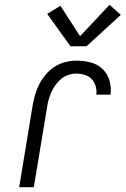

<svg xmlns="http://www.w3.org/2000/svg" viewBox="-20 -781 524 801"><path d="M60 0 116 -340Q120 -363 126.5 -386Q133 -409 144 -430Q155 -451 171.5 -470.5Q188 -490 208.5 -503Q229 -516 252.5 -522Q276 -528 298 -528Q329 -528 358 -520.5Q387 -513 407.5 -493.5Q428 -474 436.5 -445.5Q445 -417 441 -386H382Q384 -405 379 -422Q374 -439 362.5 -451Q351 -463 334 -468.5Q317 -474 298 -474Q282 -474 265.5 -468.5Q249 -463 235.5 -452Q222 -441 211.5 -426.5Q201 -412 194 -396Q187 -380 182.5 -364Q178 -348 176 -331L121 0ZM274 -588 177 -723 232 -757 314 -630 437 -761 484 -719 341 -588Z"/></svg>

Font: Iosevka QP Light
Style: Italic
Weight: 300
Italic angle: -9°
Designer: Belleve Invis
Foundry: Belleve Invis
Version: Version 20.0.0; ttfautohint (v1.8.4)